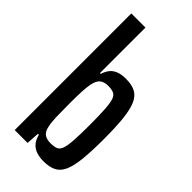

<svg xmlns="http://www.w3.org/2000/svg" viewBox="-236 -800 865 865"><g transform="rotate(45 196.5 -367.5)"><path d="M236 8Q214 8 194 2Q174 -4 159.5 -19Q145 -34 138 -62H132L128 0H46V-743H136V-453H141Q148 -475 160 -489.5Q172 -504 191.5 -511Q211 -518 237 -518Q275 -518 298.5 -505.5Q322 -493 335 -463.5Q348 -434 353.5 -383Q359 -332 359 -255Q359 -176 353.5 -124.5Q348 -73 334.5 -44Q321 -15 297 -3.5Q273 8 236 8ZM202 -72Q225 -72 238 -77.5Q251 -83 257.5 -101Q264 -119 266.5 -156Q269 -193 269 -255Q269 -317 266.5 -354Q264 -391 258 -409Q252 -427 238.5 -433Q225 -439 204 -439Q178 -439 163.5 -427.5Q149 -416 143 -386Q139 -367 137.5 -337Q136 -307 136 -260Q136 -206 137 -173.5Q138 -141 143 -119Q148 -93 162.5 -82.5Q177 -72 202 -72Z"/></g></svg>

Font: Saira ExtraCondensed SemiBold
Style: Regular
Weight: 600
Width: 2
Designer: Hector Gatti with collaboration of the Omnibus-Type team
Foundry: Omnibus-Type
Version: Version 1.101